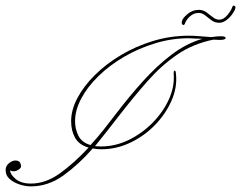

<svg xmlns="http://www.w3.org/2000/svg" viewBox="-131 -653 858 683"><path d="M528 -572Q525 -562 519.5 -564.5Q514 -567 516 -577Q518 -588 536 -603Q554 -618 576 -618Q591 -618 603 -609.5Q615 -601 626 -592Q637 -583 649 -583Q664 -583 677.5 -599Q691 -615 695 -627Q697 -635 702.5 -632.5Q708 -630 706 -623Q704 -615 695.5 -603Q687 -591 674.5 -581.5Q662 -572 649 -572Q633 -572 621 -581Q609 -590 598.5 -598.5Q588 -607 576 -607Q558 -607 545 -595Q532 -583 528 -572ZM-21 10Q-41 10 -62 3Q-83 -4 -97 -16.5Q-111 -29 -111 -48Q-111 -63 -99 -72.5Q-87 -82 -77 -82Q-64 -82 -60 -75Q-56 -68 -56 -62Q-56 -56 -63.5 -50.5Q-71 -45 -79 -44Q-86 -43 -90.5 -45Q-95 -47 -95 -47Q-95 -33 -75.5 -16.5Q-56 0 -21 0Q32 0 83 -37Q134 -74 184 -128Q150 -138 136 -163Q122 -188 122 -222Q122 -262 144.5 -304.5Q167 -347 207 -386.5Q247 -426 300 -457.5Q353 -489 414.5 -507.5Q476 -526 541 -526Q560 -526 581.5 -524Q603 -522 621 -521Q638 -524 655 -524Q672 -524 671.5 -517.5Q671 -511 650 -511Q644 -511 628 -512Q555 -497 499 -458.5Q443 -420 394 -364.5Q345 -309 293 -242Q272 -215 250.5 -187.5Q229 -160 207 -133Q217 -132 228 -132Q279 -132 326.5 -155Q374 -178 411.5 -216Q449 -254 469.5 -299Q490 -344 487 -387Q486 -401 490 -402Q494 -403 495 -390Q500 -342 479 -294.5Q458 -247 420 -208Q382 -169 332.5 -145.5Q283 -122 230 -122Q213 -122 199 -125Q150 -69 95.5 -29.5Q41 10 -21 10ZM136 -222Q136 -194 148 -170Q160 -146 191 -137Q215 -163 238 -192Q261 -221 283 -250Q328 -309 377 -363.5Q426 -418 478.5 -458Q531 -498 589 -515Q574 -515 560.5 -516Q547 -517 541 -517Q480 -517 421 -499Q362 -481 310.5 -451Q259 -421 219.5 -382.5Q180 -344 158 -302.5Q136 -261 136 -222Z"/></svg>

Font: Kapakana Light
Style: Regular
Weight: 300
Designer: Kyosuke Nagai
Version: Version 1.000